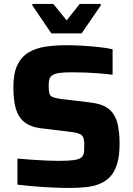

<svg xmlns="http://www.w3.org/2000/svg" viewBox="-20 -919 656 947"><path d="M322.8 8Q282.7 8 236.2 5.8Q189.8 3.6 145.5 -0.2Q101.2 -3.9 66 -8.3V-136.7Q103 -133.7 140.5 -131Q178 -128.2 211.7 -126.9Q245.5 -125.6 269.2 -125.6Q316.6 -125.6 341.9 -129.1Q367.3 -132.6 378.9 -140.4Q387.2 -146.7 390.7 -154.8Q394.1 -162.9 394.9 -174.1Q395.6 -185.4 395.6 -199.5Q395.6 -219.6 393.2 -232.1Q390.8 -244.6 383.5 -251.7Q376.2 -258.7 361.3 -262.6Q346.4 -266.4 322.1 -269.3L180.7 -286.5Q140.1 -291.7 113.9 -307.3Q87.6 -323 72.7 -348.8Q57.8 -374.6 51.9 -410.3Q46 -445.9 46 -490.1Q46 -558.1 65.9 -598.7Q85.8 -639.4 121.3 -660.5Q156.8 -681.7 204.4 -688.8Q252 -696 307.8 -696Q348.1 -696 390.9 -693.3Q433.7 -690.6 471.8 -686.3Q509.9 -682.1 535.3 -676.1V-550.3Q510.3 -553.8 476.7 -556.6Q443 -559.4 407 -560.9Q371 -562.4 339 -562.4Q300.3 -562.4 277.1 -559.7Q253.9 -557 241.4 -549.7Q227.1 -541.9 223.6 -528.7Q220.1 -515.6 220.1 -496.1Q220.1 -470.6 224 -457.4Q227.8 -444.1 241.8 -439.2Q255.8 -434.3 285.2 -430.3L422.5 -413.9Q449.6 -410.9 473.2 -403.9Q496.7 -396.9 516.2 -382.1Q535.6 -367.3 548.9 -339.5Q555.9 -326.3 560.1 -307.6Q564.3 -288.9 567.1 -265.1Q569.8 -241.3 569.8 -211.1Q569.8 -151.5 557.8 -111.5Q545.9 -71.5 523.8 -47.9Q501.7 -24.3 470.9 -11.9Q440 0.6 402.6 4.3Q365.3 8 322.8 8ZM233.2 -754.3 139.7 -892.1V-899.5H243.1L308.7 -818.4L373.1 -899.5H477.1V-892.1L382.6 -754.3Z"/></svg>

Font: Saira Thin
Style: Regular
Weight: 100
Designer: Hector Gatti with collaboration of the Omnibus-Type team
Foundry: Omnibus-Type
Version: Version 1.101